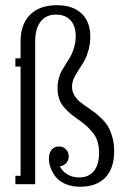

<svg xmlns="http://www.w3.org/2000/svg" viewBox="-20 -708 466 738"><path d="M319.8 -293Q337.4 -280.8 347.9 -272.7Q358.4 -264.6 373.8 -249Q389.2 -233.4 397.5 -218Q405.8 -202.6 412.4 -179Q418.9 -155.3 418.9 -127.9Q418.9 -60.1 384.5 -25.1Q350.1 9.8 288.1 9.8Q255.9 9.8 231.2 -1Q206.5 -11.7 193.6 -28.8Q180.7 -45.9 174.3 -63.5Q168 -81.1 168 -98.1Q168 -120.6 178.7 -132.8Q189.5 -145 207 -145Q223.1 -145 233.6 -134Q244.1 -123 244.1 -106.9Q244.1 -91.8 234.9 -81.3Q225.6 -70.8 210 -68.8Q218.8 -50.3 238.5 -38.1Q258.3 -25.9 284.2 -25.9Q320.3 -25.9 340.6 -50.3Q360.8 -74.7 360.8 -120.1Q360.8 -145.5 354.2 -165.8Q347.7 -186 333.5 -202.1Q319.3 -218.3 308.8 -227.3Q298.3 -236.3 278.8 -250Q260.3 -263.2 249.5 -272.2Q238.8 -281.2 225.8 -296.1Q212.9 -311 207 -329.3Q201.2 -347.7 201.2 -370.1Q201.2 -389.6 206.5 -408.2Q211.9 -426.8 218 -437.5Q224.1 -448.2 234.9 -464.8Q246.6 -482.9 252.9 -494.6Q259.3 -506.3 265.1 -526.9Q271 -547.4 271 -569.8Q271 -608.4 251 -630.1Q231 -651.9 194.8 -651.9Q156.7 -651.9 136 -624.8Q115.2 -597.7 115.2 -548.8V0H39.1V-32.2H59.1V-452.1H39.1V-483.9H59.1V-548.8Q59.1 -614.7 95.7 -651.4Q132.3 -688 198.2 -688Q259.8 -688 293.5 -656.2Q327.1 -624.5 327.1 -566.9Q327.1 -540 320.1 -515.1Q313 -490.2 305.4 -476.6Q297.9 -462.9 285.2 -443.8Q271 -422.4 263.9 -407Q256.8 -391.6 256.8 -374Q256.8 -356 266.6 -340.6Q276.4 -325.2 287.4 -316.4Q298.3 -307.6 319.8 -293Z"/></svg>

Font: Margherita Light
Style: Regular
Weight: 300
Designer: James Puckett
Foundry: Dunwich Type Founders
Version: Version 1.008;hotconv 1.0.109;makeotfexe 2.5.65596